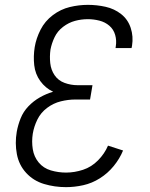

<svg xmlns="http://www.w3.org/2000/svg" viewBox="-20 -763 616 791"><path d="M252 8Q287 8 323 0Q359 -8 391.5 -28.5Q424 -49 448.5 -79Q473 -109 487 -143L425 -163Q411 -130 384 -102.5Q357 -75 322 -63.5Q287 -52 252 -52Q220 -52 189.5 -61Q159 -70 139.5 -93.5Q120 -117 115 -148.5Q110 -180 115 -212Q120 -242 134 -270.5Q148 -299 174 -318.5Q200 -338 230.5 -345.5Q261 -353 290 -353H351L361 -412H300Q272 -412 246 -421.5Q220 -431 205 -453Q190 -475 187 -503Q184 -531 188 -559Q193 -585 205 -610Q217 -635 240 -652.5Q263 -670 289 -677Q315 -684 342 -684Q366 -684 389.5 -678Q413 -672 430.5 -657Q448 -642 454.5 -619Q461 -596 457 -572Q457 -569 456 -565H522Q523 -570 524 -575Q530 -613 518.5 -648Q507 -683 479 -705Q451 -727 415 -735Q379 -743 342 -743Q305 -743 267.5 -734Q230 -725 197.5 -700.5Q165 -676 147 -640.5Q129 -605 123 -569Q117 -531 121 -494.5Q125 -458 146 -429Q167 -400 199 -385Q171 -377 144.5 -362Q118 -347 97 -325Q76 -303 65 -275.5Q54 -248 49 -220Q41 -173 49.5 -128Q58 -83 88 -50.5Q118 -18 161.5 -5Q205 8 252 8Z"/></svg>

Font: Iosevka Sparkle Light
Style: Italic
Weight: 300
Italic angle: -9°
Designer: Belleve Invis
Foundry: Belleve Invis
Version: Version 4.5.0; ttfautohint (v1.8.3)